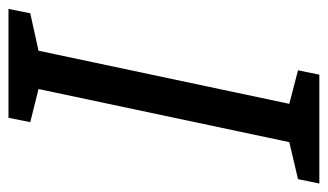

<svg xmlns="http://www.w3.org/2000/svg" viewBox="-196 -578 754 441"><g transform="rotate(-90 180.5 -357.0)"><path d="M-20 0 -10 -49 75 -69 197 -645 121 -664 131 -714H381L371 -664L285 -645L163 -69L240 -49L230 0Z"/></g></svg>

Font: BC Sans
Style: Italic
Weight: 400
Italic angle: -12°
Designer: Monotype Design Team
Designer: Province of B.C.
Foundry: Monotype Imaging Inc.
Version: Version 2.000;GOOG;noto-source:20170915:90ef993387c0